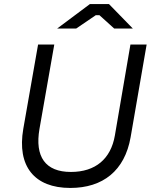

<svg xmlns="http://www.w3.org/2000/svg" viewBox="-20 -920 758 948"><path d="M327 8C488 8 596 -77 625 -243L704 -700H624L547 -250C527 -136 452 -71 330 -71C204 -71 151 -146 175 -284L248 -700H168L95 -284C63 -99 150 8 327 8ZM262 -779H356L453 -845H471L544 -779H636L518 -900H424Z"/></svg>

Font: Fixel Display
Style: Italic
Weight: 400
Italic angle: -10°
Designer: AlfaBravo + MacPaw
Foundry: Kyrylo Tkachov, Marchela Mozhyna, Serhii Makarenko, Maria Weinstein, Zakhar Kryvoshyya
Version: Version 1.210;Glyphs 3.2 (3217)